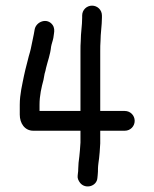

<svg xmlns="http://www.w3.org/2000/svg" viewBox="-20 -608 547 680"><path d="M271 -553V-545C271 -517 266 -492 266 -463C265 -452 265 -440 265 -425V-215H120V-237C120 -270 127 -299 134 -325L138 -347C140 -354 142 -360 143 -367C149 -392 158 -414 161 -443C163 -454 167 -463 169 -474L171 -488C173 -500 173 -510 166 -520C147 -546 109 -532 103 -505C99 -480 94 -461 89 -435L86 -423C80 -404 76 -383 70 -362L65 -340C59 -309 50 -275 50 -237V-202C50 -172 67 -145 98 -145H265V-103L263 -75L261 -54C259 -43 257 -20 257 -9C257 -5 257 0 256 5L255 15C254 24 258 32 264 40C283 63 323 52 325 22L326 12C327 3 327 -4 327 -11C327 -20 330 -41 331 -48L333 -69C334 -80 334 -90 335 -100V-145H422C442 -145 457 -161 457 -180C457 -199 442 -215 422 -215H335V-425C335 -440 335 -452 336 -463C336 -489 341 -519 341 -545V-553C341 -573 325 -588 306 -588C287 -588 271 -573 271 -553Z"/></svg>

Font: Electronic
Style: Bd
Weight: 700
Version: Version 1.011